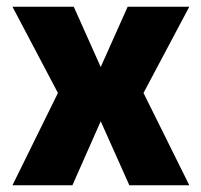

<svg xmlns="http://www.w3.org/2000/svg" viewBox="-20 -550 598 570"><path d="M542 0H364L279 -190L195 0H17L152 -274L17 -530H199L279 -351L359 -530H542L406 -274Z"/></svg>

Font: Tanohe Sans
Style: Bold
Weight: 700
Designer: Village Type and Design LLC & Cristiano Sobral
Foundry: Cooper Hewitt Smithsonian Design Museum
Version: Version 1.00;September 29, 2021;FontCreator 13.0.0.2655 64-b